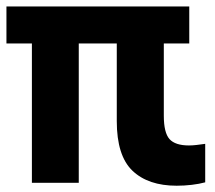

<svg xmlns="http://www.w3.org/2000/svg" viewBox="-20 -567 668 596"><path d="M79 0.5V-432H0V-547H567.5V-432H488.5V-208Q488.5 -155 506.2 -135.2Q524 -115.5 566.5 -115.5Q578 -115.5 590.2 -117Q602.5 -118.5 617 -120.5V-1Q598.5 4 575 6.8Q551.5 9.5 528.5 9.5Q440 9.5 391.2 -37Q342.5 -83.5 342.5 -191V-432H224.5V0.5Z"/></svg>

Font: Encode Sans Cnd
Style: Bold
Weight: 700
Width: 3
Designer: Multiple Designers
Foundry: Impallari Type
Version: Version 3.002; ttfautohint (v1.8.3) -l 8 -r 50 -G 200 -x 14 